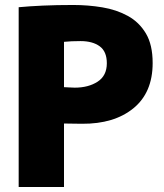

<svg xmlns="http://www.w3.org/2000/svg" viewBox="-20 -751 660 771"><path d="M55 -722Q97 -726 152 -728.5Q207 -731 274 -731Q334 -731 391 -721.5Q448 -712 493.5 -687Q539 -662 566 -616.5Q593 -571 593 -498Q593 -379 515.5 -316Q438 -253 309 -254Q291 -254 272 -254.5Q253 -255 237 -255V0H55ZM280 -399Q335 -399 372 -423Q409 -447 409 -497Q409 -544 380.5 -565Q352 -586 303 -586Q265 -586 237 -583V-401Q246 -401 256.5 -400Q267 -399 280 -399Z"/></svg>

Font: Murecho ExtraBold
Style: Regular
Weight: 800
Designer: Neil Summerour
Foundry: Positype
Version: Version 1.010; ttfautohint (v1.8.3)